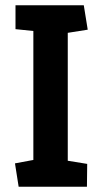

<svg xmlns="http://www.w3.org/2000/svg" viewBox="-20 -711 388 731"><path d="M51 0 37 -89 107 -102V-593L39 -600V-691H299L314 -598L238 -586V-99L312 -87L311 0Z"/></svg>

Font: Kreon
Style: Bold
Weight: 700
Designer: Julia Petretta
Foundry: Julia Petretta and Eli Heuer
Version: Version 2.002